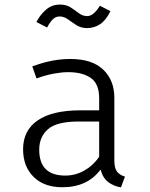

<svg xmlns="http://www.w3.org/2000/svg" viewBox="-20 -805 655 836"><path d="M477.9 -106.2Q477.9 -73.3 489.2 -58.2Q500.5 -43.1 524.1 -35.9L506.7 10.8Q475.9 6.2 451.8 -11.8Q427.7 -29.7 417.9 -66.7Q360.5 10.3 251.8 10.3Q171.8 10.3 126.2 -34.9Q80.5 -80 80.5 -155.4Q80.5 -237.4 144.4 -281Q208.2 -324.6 330.3 -324.6H411.8V-376.9Q411.8 -440 375.6 -465.4Q339.5 -490.8 276.9 -490.8Q249.7 -490.8 215.4 -484.6Q181 -478.5 139 -463.6L120.5 -515.9Q169.2 -533.8 209 -541Q248.7 -548.2 286.2 -548.2Q381 -548.2 429.5 -501.8Q477.9 -455.4 477.9 -379ZM264.1 -40.5Q308.2 -40.5 346.7 -62.1Q385.1 -83.6 411.8 -122.1V-275.9H322.6Q226.7 -275.9 188.7 -242.3Q150.8 -208.7 150.8 -153.3Q150.8 -40.5 264.1 -40.5ZM359.5 -682.6Q333.3 -682.6 313.6 -695.1Q293.8 -707.7 276.4 -720.5Q259 -733.3 239.5 -733.3Q222.6 -733.3 210 -721Q197.4 -708.7 185.1 -685.1L138.5 -709.2Q155.4 -741.5 180.8 -763.3Q206.2 -785.1 241 -785.1Q268.7 -785.1 287.9 -772.6Q307.2 -760 323.8 -747.4Q340.5 -734.9 360 -734.9Q387.2 -734.9 414.9 -780L461 -756.4Q441 -715.9 415.1 -699.2Q389.2 -682.6 359.5 -682.6Z"/></svg>

Font: Fira Code Light
Style: Regular
Weight: 300
Monospace: yes
Designer: Carrois Corporate, Edenspiekermann AG, Nikita Prokopov
Foundry: Carrois Corporate, Edenspiekermann AG, Nikita Prokopov
Version: Version 6.000; ttfautohint (v1.8.2) -l 8 -r 50 -G 200 -x 14 